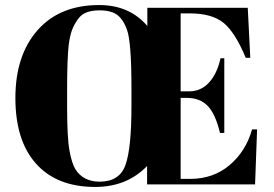

<svg xmlns="http://www.w3.org/2000/svg" viewBox="-20 -731 1085 761"><path d="M564 -700H962L972 -502H954Q912 -603 866 -640.5Q820 -678 731 -678H696V-369H730Q777 -369 809 -404.5Q841 -440 854 -500H869V-204H852Q834 -279 803.5 -311Q773 -343 720 -343H696V-22H734Q826 -22 890.5 -77Q955 -132 979 -218H999L991 0H563V-73Q483 10 357 10Q206 10 123.5 -81.5Q41 -173 41 -342.5Q41 -512 129 -611.5Q217 -711 373 -711Q493 -711 564 -628ZM501 -309V-383Q501 -566 483 -614Q463 -669 426 -682Q405 -690 375 -690Q345 -690 323.5 -682Q302 -674 288 -654Q274 -634 265.5 -612Q257 -590 252 -550Q246 -492 246 -379V-307Q246 -185 255.5 -133.5Q265 -82 279 -60Q310 -11 375 -11Q454 -11 477.5 -77.5Q501 -144 501 -309Z"/></svg>

Font: Abril Fatface
Style: Regular
Weight: 400
Designer: Veronika Burian, Jos Scaglione
Foundry: TypeTogether
Version: Version 1.001